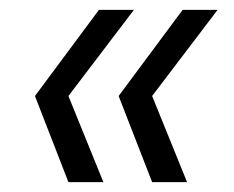

<svg xmlns="http://www.w3.org/2000/svg" viewBox="-20 -490 476 390"><path d="M289 -120 221 -295 351 -470H422L289 -295L360 -120ZM119 -120 51 -295 181 -470H252L119 -295L190 -120Z"/></svg>

Font: DM Sans 9pt Light
Style: Italic
Weight: 300
Italic angle: -10°
Version: Version 4.004;gftools[0.9.30]